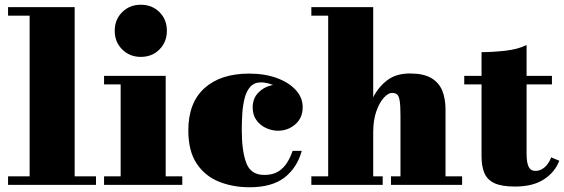

<svg xmlns="http://www.w3.org/2000/svg" viewBox="-20 -780 2380 810"><path d="M14 -36H105V-714H14V-750H295V-36H385V0H14Z M464 -650Q464 -697.5 495.5 -728.8Q527 -760 574 -760Q621.5 -760 652.8 -728.8Q684 -697.5 684 -650Q684 -603 652.8 -571.5Q621.5 -540 574 -540Q527 -540 495.5 -571.5Q464 -603 464 -650ZM419 -36H489V-424H419V-460H679V-36H749V0H419Z M1253 -143.5Q1233.5 -72.5 1180.5 -31.2Q1127.5 10 1033 10Q962.5 10 903.8 -13.5Q845 -37 809.8 -89.8Q774.5 -142.5 774.5 -230Q774.5 -346.5 842.5 -408Q910.5 -469.5 1031 -469.5Q1097 -469.5 1148 -450.8Q1199 -432 1228 -400Q1257 -368 1257 -328Q1257 -282.5 1225.8 -255.5Q1194.5 -228.5 1153 -228.5Q1128 -228.5 1103.2 -239.5Q1078.5 -250.5 1062.2 -272.5Q1046 -294.5 1046 -327Q1046 -366 1071.5 -390.8Q1097 -415.5 1132 -421.5Q1104 -432.5 1081.5 -432.5Q1053 -432.5 1036.5 -414.5Q1020 -396.5 1012.2 -366.5Q1004.5 -336.5 1002.2 -301Q1000 -265.5 1000 -230Q1000 -144 1018.8 -93Q1037.5 -42 1095 -42Q1131.5 -42 1154.5 -56.8Q1177.5 -71.5 1191.8 -94.8Q1206 -118 1214.5 -143.5Z M1293.5 -36H1364.5V-714H1293.5V-750H1554.5V-369.5Q1575.5 -412 1613 -441Q1650.5 -470 1709.5 -470Q1766.5 -470 1799.2 -450.8Q1832 -431.5 1845.8 -397.5Q1859.5 -363.5 1859.5 -320V-36H1929.5V0H1629.5V-36H1669.5V-292Q1669.5 -334 1666.2 -354.5Q1663 -375 1655.2 -381.5Q1647.5 -388 1633.5 -388Q1618 -388 1599.5 -368Q1581 -348 1567.8 -310.8Q1554.5 -273.5 1554.5 -222V-36H1594.5V0H1293.5Z M2339.5 -102Q2321.5 -54 2275 -23.5Q2228.5 7 2152.5 7Q2096.5 7 2066 -7.2Q2035.5 -21.5 2023.5 -50Q2011.5 -78.5 2011.5 -121V-424H1938.5V-460H2011.5V-560Q2056.5 -560 2110.2 -565.8Q2164 -571.5 2201.5 -590V-460H2308.5V-424H2201.5V-132Q2201.5 -94.5 2210 -76.8Q2218.5 -59 2239.5 -59Q2259 -59 2276.2 -73Q2293.5 -87 2305.5 -116Z"/></svg>

Font: Bodoni* 06pt Fatface
Style: Regular
Weight: 900
Version: Version 2.3